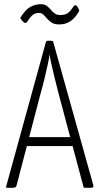

<svg xmlns="http://www.w3.org/2000/svg" viewBox="-20 -899 476 920"><path d="M36 1Q32 1 24.5 1Q17 1 8 0L200 -698Q201 -704 215 -704Q220 -704 225.5 -703.5Q231 -703 234 -702L427 -12Q429 -5 425.5 -2Q422 1 409 1Q404 1 397 1Q390 1 381 0L263 -442Q252 -484 242.5 -523Q233 -562 226 -593Q219 -624 218 -639Q216 -624 209.5 -593Q203 -562 193.5 -523Q184 -484 172 -442L59 -9Q57 -3 52.5 -1Q48 1 36 1ZM98 -199V-242H352V-199ZM263 -782Q241 -782 228 -790.5Q215 -799 206 -809.5Q197 -820 188.5 -828.5Q180 -837 167 -837Q147 -837 134.5 -825.5Q122 -814 115 -801.5Q108 -789 102 -789Q96 -789 90 -795.5Q84 -802 80.5 -807.5Q77 -813 77 -813Q101 -853 125.5 -866Q150 -879 176 -879Q193 -879 204 -871Q215 -863 223 -853Q231 -843 241.5 -835Q252 -827 268 -827Q295 -827 308 -838.5Q321 -850 328 -862Q335 -874 340 -874Q346 -874 350.5 -867.5Q355 -861 357.5 -854Q360 -847 360 -847Q356 -840 348.5 -829Q341 -818 329.5 -807Q318 -796 301.5 -789Q285 -782 263 -782Z"/></svg>

Font: Yanone Kaffeesatz Light
Style: Regular
Weight: 300
Designer: Yanone (Cyrillic: Daniel Pouzeot, Huerta Tipografica, and Cyreal)
Foundry: Yanone
Version: Version 2.003